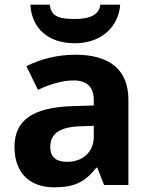

<svg xmlns="http://www.w3.org/2000/svg" viewBox="-20 -884 644 821"><path d="M494 -864H409C403 -812 348 -803 301 -803C244 -803 198 -808 193 -864H110C115 -764 185 -699 300 -699C411 -699 487 -767 494 -864ZM302 -650C225 -650 151 -631 93 -601L142 -500C193 -523 243 -540 296 -540C349 -540 381 -514 381 -457V-433L286 -430C123 -424 42 -372 42 -256C42 -138 114 -83 211 -83C302 -83 345 -108 392 -167H396L425 -93H529V-457C529 -587 448 -650 302 -650ZM323 -344 381 -346V-301C381 -231 331 -192 267 -192C224 -192 195 -209 195 -255C195 -307 227 -341 323 -344Z"/></svg>

Font: Noto Sans Telugu UI
Style: Bold
Weight: 700
Designer: Jelle Bosma - Monotype Design Team
Foundry: Monotype Imaging Inc.
Version: Version 2.005